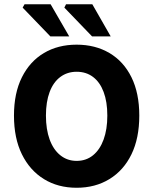

<svg xmlns="http://www.w3.org/2000/svg" viewBox="-20 -875 724 907"><path d="M342 12Q254 12 187.5 -29Q121 -70 83.5 -146Q46 -222 46 -329Q46 -435 83.5 -510Q121 -585 187.5 -624.5Q254 -664 342 -664Q430 -664 497 -624.5Q564 -585 601 -510Q638 -435 638 -329Q638 -222 601 -146Q564 -70 497 -29Q430 12 342 12ZM342 -115Q387 -115 419.5 -141.5Q452 -168 469.5 -216Q487 -264 487 -329Q487 -394 469.5 -440.5Q452 -487 419.5 -511.5Q387 -536 342 -536Q298 -536 265 -511.5Q232 -487 214.5 -440.5Q197 -394 197 -329Q197 -264 214.5 -216Q232 -168 265 -141.5Q298 -115 342 -115ZM218 -703 87 -839 96 -855H219L307 -703ZM415 -703 284 -839 292 -855H416L503 -703Z"/></svg>

Font: Source Sans 3
Style: Bold
Weight: 700
Designer: Paul D. Hunt
Foundry: Adobe
Version: Version 3.052;hotconv 1.1.0;makeotfexe 2.6.0